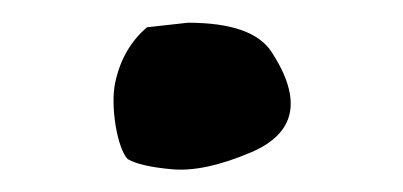

<svg xmlns="http://www.w3.org/2000/svg" viewBox="-20 -628 355 169"><path d="M109.4 -604C95 -591.7 85.7 -575.5 81.4 -555.3C76.9 -534.2 83.4 -497 92.4 -488C99.5 -483.7 112.6 -480.7 131.5 -479C150.5 -477.3 173.7 -482.3 201.2 -494C240.4 -510.8 246.4 -540.2 219.1 -582.2C208 -599.4 183.4 -608 145.4 -608Z"/></svg>

Font: MewTooHand
Style: Reversed
Weight: 400
Designer: Mew Too, Robert Jablonski
Version: Version 0.77